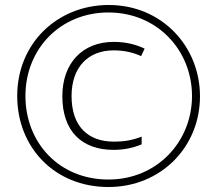

<svg xmlns="http://www.w3.org/2000/svg" viewBox="-20 -742 871 770"><path d="M415 8C624 8 782 -151 782 -356C782 -555 630 -722 416 -722C212 -722 49 -570 49 -357C49 -152 198 8 415 8ZM415 -22C216 -22 82 -171 82 -357C82 -547 223 -692 415 -692C610 -692 750 -541 750 -357C750 -173 609 -22 415 -22ZM435 -141C478 -141 514 -149 548 -163V-194C509 -179 477 -174 437 -174C333 -174 267 -235 267 -357C267 -471 332 -540 436 -540C479 -540 515 -531 546 -517L560 -547C526 -563 487 -574 436 -574C310 -574 230 -488 230 -356C230 -215 309 -141 435 -141Z"/></svg>

Font: Noto Sans Lao SemiCondensed ExtraLight
Style: Regular
Weight: 200
Width: 4
Designer: Monotype Design Team
Foundry: Monotype Imaging Inc.
Version: Version 2.003